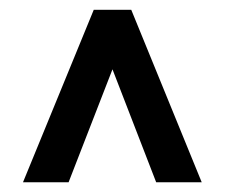

<svg xmlns="http://www.w3.org/2000/svg" viewBox="-20 -731 463 395"><path d="M301.3 -356H395L250 -710.9H172.9L27.3 -356H121.1L211.4 -588.4Z"/></svg>

Font: Bert Sans Medium
Style: Regular
Weight: 500
Designer: Christian Robertson (Google), Cristiano Sobral
Foundry: Google, Cristiano Sobral
Version: Version 3.101